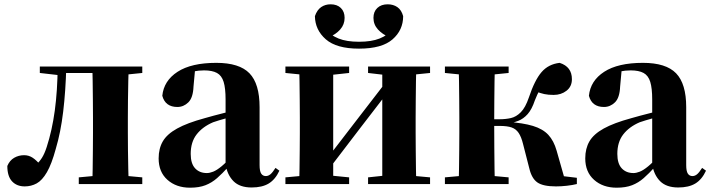

<svg xmlns="http://www.w3.org/2000/svg" viewBox="-20 -855 3300 892"><path d="M95 11Q58 11 36 -12.5Q14 -36 14 -84Q25 -110 46 -122Q67 -134 92 -134Q114 -134 132 -122Q150 -110 169 -87V-73H146V-88Q163 -103 175 -122Q187 -141 197 -172Q222 -249 234.5 -341Q247 -433 248 -546H288Q285 -432 273.5 -336Q262 -240 239 -163Q220 -93 198 -55Q176 -17 150.5 -3Q125 11 95 11ZM165 -516V-546H269V-505H261ZM270 -516V-546H458V-516ZM346 0V-31L454 -41H533L641 -31V0ZM409 0Q410 -26 410.5 -68.5Q411 -111 411.5 -157Q412 -203 412 -238V-308Q412 -343 411.5 -389Q411 -435 410.5 -478Q410 -521 409 -546H578Q577 -521 576 -478Q575 -435 574.5 -389Q574 -343 574 -308V-238Q574 -203 574.5 -157Q575 -111 576 -68.5Q577 -26 578 0ZM493 -505V-546H641V-516L533 -505Z M863 17Q799 17 758 -19.5Q717 -56 717 -119Q717 -165 736.5 -198.5Q756 -232 803 -258Q850 -284 931 -306Q969 -317 1020.5 -330Q1072 -343 1112 -353V-327Q1072 -317 1032.5 -306Q993 -295 970 -287Q921 -266 893.5 -230.5Q866 -195 866 -140Q866 -95 886.5 -73Q907 -51 941 -51Q954 -51 970.5 -57.5Q987 -64 1009.5 -82.5Q1032 -101 1063 -136L1082 -80H1041Q1013 -49 988.5 -27.5Q964 -6 934.5 5.5Q905 17 863 17ZM1149 16Q1094 16 1065 -13Q1036 -42 1028 -91V-93V-393Q1028 -445 1019 -474.5Q1010 -504 988 -516Q966 -528 928 -528Q904 -528 878 -523Q852 -518 814 -505L886 -529L879 -453Q877 -401 855 -379.5Q833 -358 804 -358Q748 -358 734 -410Q741 -480 805 -521.5Q869 -563 985 -563Q1092 -563 1139 -514.5Q1186 -466 1186 -357V-88Q1186 -60 1193.5 -48.5Q1201 -37 1215 -37Q1226 -37 1236 -45Q1246 -53 1260 -75L1278 -62Q1259 -21 1228.5 -2.5Q1198 16 1149 16Z M1648 -629Q1543 -629 1493.5 -672.5Q1444 -716 1443 -780Q1453 -809 1472 -822Q1491 -835 1516 -835Q1546 -835 1563.5 -818Q1581 -801 1581 -772Q1581 -741 1560.5 -718Q1540 -695 1508 -682L1484 -723Q1516 -691 1553 -676Q1590 -661 1648 -661Q1706 -661 1743.5 -676Q1781 -691 1812 -723L1789 -682Q1757 -695 1736 -718Q1715 -741 1715 -772Q1715 -801 1733 -818Q1751 -835 1781 -835Q1807 -835 1826 -822Q1845 -809 1853 -780Q1853 -715 1803.5 -672Q1754 -629 1648 -629ZM1306 0V-31L1415 -41H1501L1602 -31V0ZM1690 0V-31L1784 -41H1869L1978 -31V0ZM1369 0Q1371 -26 1371.5 -68.5Q1372 -111 1372.5 -157Q1373 -203 1373 -238V-308Q1373 -343 1372.5 -389Q1372 -435 1371.5 -478Q1371 -521 1369 -546H1528V0ZM1496 -54 1441 -84H1473L1623 -279L1788 -493L1843 -466H1812L1655 -262ZM1756 0V-546H1914Q1913 -521 1912.5 -478Q1912 -435 1911.5 -389Q1911 -343 1911 -308V-238Q1911 -203 1911.5 -157Q1912 -111 1912.5 -68.5Q1913 -26 1914 0ZM1306 -516V-546H1602V-516L1501 -505H1416ZM1690 -516V-546H1978V-516L1869 -505H1784Z M2047 0V-31L2157 -41H2234L2343 -31V0ZM2047 -516V-546H2343V-516L2234 -505H2157ZM2110 0Q2112 -26 2112.5 -68.5Q2113 -111 2113.5 -157Q2114 -203 2114 -238V-308Q2114 -343 2113.5 -389Q2113 -435 2112.5 -478Q2112 -521 2110 -546H2279Q2278 -521 2277.5 -477.5Q2277 -434 2276.5 -385.5Q2276 -337 2276 -296V-275Q2276 -222 2276.5 -168Q2277 -114 2277.5 -70Q2278 -26 2279 0ZM2439 -73 2410 -186Q2402 -219 2389.5 -237.5Q2377 -256 2356.5 -263Q2336 -270 2301 -270H2195V-301H2302Q2329 -301 2353.5 -306.5Q2378 -312 2399.5 -333.5Q2421 -355 2437 -402Q2464 -483 2496 -520Q2528 -557 2580 -563Q2637 -545 2637 -487Q2637 -453 2612 -433.5Q2587 -414 2552 -414Q2527 -414 2508.5 -418Q2490 -422 2468 -431L2521 -480Q2499 -454 2487.5 -436Q2476 -418 2465 -389Q2451 -347 2431.5 -325Q2412 -303 2387.5 -293.5Q2363 -284 2333 -279L2336 -289Q2410 -284 2456 -270Q2502 -256 2527.5 -228.5Q2553 -201 2566 -155L2607 -11L2493 -49L2660 -29V0Q2640 5 2613.5 8Q2587 11 2563 11Q2503 11 2476.5 -7.5Q2450 -26 2439 -73Z M2845 17Q2781 17 2740 -19.5Q2699 -56 2699 -119Q2699 -165 2718.5 -198.5Q2738 -232 2785 -258Q2832 -284 2913 -306Q2951 -317 3002.5 -330Q3054 -343 3094 -353V-327Q3054 -317 3014.5 -306Q2975 -295 2952 -287Q2903 -266 2875.5 -230.5Q2848 -195 2848 -140Q2848 -95 2868.5 -73Q2889 -51 2923 -51Q2936 -51 2952.5 -57.5Q2969 -64 2991.5 -82.5Q3014 -101 3045 -136L3064 -80H3023Q2995 -49 2970.5 -27.5Q2946 -6 2916.5 5.5Q2887 17 2845 17ZM3131 16Q3076 16 3047 -13Q3018 -42 3010 -91V-93V-393Q3010 -445 3001 -474.5Q2992 -504 2970 -516Q2948 -528 2910 -528Q2886 -528 2860 -523Q2834 -518 2796 -505L2868 -529L2861 -453Q2859 -401 2837 -379.5Q2815 -358 2786 -358Q2730 -358 2716 -410Q2723 -480 2787 -521.5Q2851 -563 2967 -563Q3074 -563 3121 -514.5Q3168 -466 3168 -357V-88Q3168 -60 3175.5 -48.5Q3183 -37 3197 -37Q3208 -37 3218 -45Q3228 -53 3242 -75L3260 -62Q3241 -21 3210.5 -2.5Q3180 16 3131 16Z"/></svg>

Font: Noto Serif JP Black
Style: Regular
Weight: 900
Designer: Ryoko NISHIZUKA 西塚涼子 (kana & ideographs); Frank Grießhammer (Latin, Greek & Cyrillic); Wenlong ZHANG 张文龙 (bopomofo); San
Foundry: Adobe
Version: Version 2.003-H1;hotconv 1.1.1;makeotfexe 2.6.0